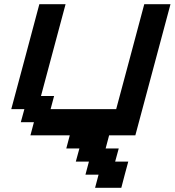

<svg xmlns="http://www.w3.org/2000/svg" viewBox="-20 -645 832 915"><path d="M433.1 250H558.1Q563.5 229 574.5 187.3Q585.4 145.5 591.3 125H528.8L545.9 62.5H483.4L500 0H625Q652.8 -104 708.7 -312.3Q764.6 -520.5 792.5 -625H667.5Q645.5 -542 600.8 -375.2Q556.2 -208.5 533.7 -125H221.2L237.8 -187.5H175.3L292.5 -625H167.5Q145.5 -542 100.8 -375Q56.2 -208 33.7 -125H96.2L79.1 -62.5H141.6L125 0H312.5L295.9 62.5H358.4L341.3 125H403.8L387.2 187.5H449.7Z"/></svg>

Font: Faithful 32x
Style: Oblique
Weight: 400
Foundry: Faithful Resource Pack
Version: Version 1.0; January 27, 2023